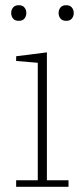

<svg xmlns="http://www.w3.org/2000/svg" viewBox="-20 -717 318 737"><path d="M42 -25H125V-476L42 -483V-501L160 -516V-25H243V0H42ZM52 -637Q37 -637 30 -646Q23 -655 23 -666V-668Q23 -679 30 -688Q37 -697 52 -697Q67 -697 74 -688Q81 -679 81 -668V-666Q81 -655 74 -646Q67 -637 52 -637ZM234 -637Q219 -637 212 -646Q205 -655 205 -666V-668Q205 -679 212 -688Q219 -697 234 -697Q249 -697 256 -688Q263 -679 263 -668V-666Q263 -655 256 -646Q249 -637 234 -637Z"/></svg>

Font: IBM Plex Serif ExtraLight
Style: Regular
Weight: 200
Designer: Mike Abbink, Paul van der Laan, Pieter van Rosmalen
Foundry: Bold Monday
Version: Version 2.5